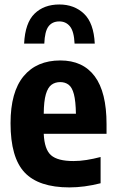

<svg xmlns="http://www.w3.org/2000/svg" viewBox="-20 -825 516 856"><path d="M289.5 10.5Q152.5 10.5 89.8 -56Q27 -122.5 27 -275.5Q27 -415 85.2 -485.2Q143.5 -555.5 249 -555.5Q349.5 -555.5 402.2 -485Q455 -414.5 455 -271.5V-228.5H175Q178 -159 207.5 -133Q237 -107 307.5 -107Q336 -107 366 -111.8Q396 -116.5 428.5 -125V-8Q355.5 10.5 289.5 10.5ZM248.5 -459Q226 -459 209.8 -447.2Q193.5 -435.5 184.5 -405Q175.5 -374.5 175 -318H318.5Q317.5 -374.5 309.5 -405Q301.5 -435.5 286 -447.2Q270.5 -459 248.5 -459ZM87.5 -630.5Q92 -723 134 -764Q176 -805 244.5 -805Q311 -805 354.5 -763.8Q398 -722.5 402.5 -630.5H312.5Q310 -685 292 -707.2Q274 -729.5 244.5 -729.5Q213 -729.5 196.2 -707.2Q179.5 -685 177.5 -630.5Z"/></svg>

Font: Encode Sans Cnd
Style: Bold
Weight: 700
Width: 3
Designer: Multiple Designers
Foundry: Impallari Type
Version: Version 3.002; ttfautohint (v1.8.3) -l 8 -r 50 -G 200 -x 14 